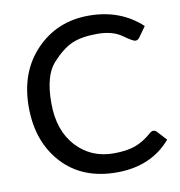

<svg xmlns="http://www.w3.org/2000/svg" viewBox="-82 -802 830 884"><g transform="rotate(-10 333.5 -359.5)"><path d="M647.5 -100.6Q554.7 7.8 394 7.8Q233.4 7.8 139.6 -94.2Q45.9 -196.3 45.9 -359.1Q45.9 -522 144 -623.8Q242.2 -725.6 390.1 -725.6Q538.1 -725.6 636.7 -633.8L602.5 -585.9Q594.7 -574.7 583 -574.7Q571.8 -574.7 528.8 -605.5Q485.8 -636.2 414.6 -636.2Q342.8 -636.2 297.6 -617.2Q252.4 -598.1 201.9 -542.7Q151.4 -487.3 151.4 -358.9Q151.4 -230.5 220.2 -155.8Q289.1 -81.1 394.5 -81.1Q455.6 -81.1 495.6 -95.5Q535.6 -109.9 574.2 -144Q583 -151.9 591.3 -151.9Q599.6 -151.9 606.4 -145.5Z"/></g></svg>

Font: Lato-Medium
Style: Regular
Weight: 500
Designer: Lukasz Dziedzic
Foundry: tyPoland Lukasz Dziedzic
Version: Version 2.006; 2014-01-15